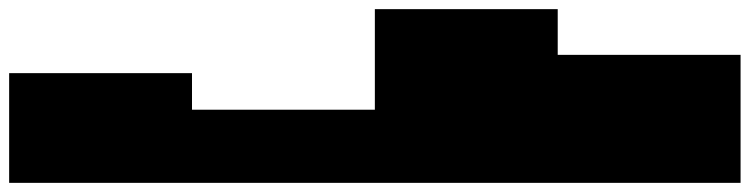

<svg xmlns="http://www.w3.org/2000/svg" viewBox="-20 -400 1640 420"><path d="M0 -240Q0 -240 0 -240Q0 -240 0 -240Q0 -240 0 -240V0Q0 0 0 0Q0 0 0 0Q0 0 0 0H400Q400 0 400 0Q400 0 400 0Q400 0 400 0V-240Q400 -240 400 -240Q400 -240 400 -240Q400 -240 400 -240Z M400 -160Q400 -160 400 -160Q400 -160 400 -160V0Q400 0 400 0Q400 0 400 0H800Q800 0 800 0Q800 0 800 0V-160Q800 -160 800 -160Q800 -160 800 -160Z M800 -380Q800 -380 800 -380Q800 -380 800 -380Q800 -380 800 -380V0Q800 0 800 0Q800 0 800 0Q800 0 800 0H1200Q1200 0 1200 0Q1200 0 1200 0Q1200 0 1200 0V-380Q1200 -380 1200 -380Q1200 -380 1200 -380Q1200 -380 1200 -380Z M1200 -280Q1200 -280 1200 -280Q1200 -280 1200 -280Q1200 -280 1200 -280V0Q1200 0 1200 0Q1200 0 1200 0Q1200 0 1200 0H1600Q1600 0 1600 0Q1600 0 1600 0Q1600 0 1600 0V-280Q1600 -280 1600 -280Q1600 -280 1600 -280Q1600 -280 1600 -280Z"/></svg>

Font: Wavefont
Style: Regular
Weight: 400
Monospace: yes
Version: Version 3.003